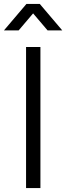

<svg xmlns="http://www.w3.org/2000/svg" viewBox="-53 -960 337 980"><path d="M-32.7 -805 82 -940H150L264.7 -805H189.7L116 -891.7L42.3 -805ZM80 0V-720H153.3V0Z"/></svg>

Font: Hauora
Style: Regular
Weight: 400
Designer: Wayne Shih
Foundry: WCYS
Version: Version 1.001